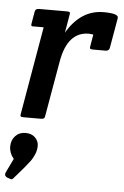

<svg xmlns="http://www.w3.org/2000/svg" viewBox="-58 -546 560 870"><g transform="rotate(5 221.5 -110.5)"><path d="M378 -506Q444 -506 444 -487Q444 -484 443 -480L420 -348Q418 -333 401 -333H344Q334 -333 331.5 -336Q329 -339 331 -348L340 -401Q326 -403 320 -403Q223 -403 199 -267L155 -15Q154 -6 150 -3Q146 0 136 0H57Q47 0 44.5 -3Q42 -6 44 -15L113 -414H70Q60 -413 57.5 -416Q55 -419 57 -428L66 -480Q68 -495 85 -495H212Q222 -495 224.5 -492Q227 -489 225 -480L211 -398Q274 -506 378 -506ZM82 226 38 277Q32 285 26 285Q24 285 6 278Q-3 272 -3 266Q-3 260 -1 256L30 192Q9 167 9 137.5Q9 108 27 89Q45 70 73 70Q101 70 117 86Q133 102 133 123.5Q133 145 124 164.5Q115 184 108.5 192.5Q102 201 82 226Z"/></g></svg>

Font: Crete Round
Style: Italic
Weight: 400
Designer: Veronika Burian
Foundry: TypeTogether
Version: Version 1.001; ttfautohint (v1.6)